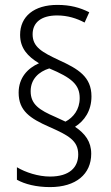

<svg xmlns="http://www.w3.org/2000/svg" viewBox="-20 -781 453 783"><path d="M56 -403C56 -329 103 -298 180 -264C259 -229 299 -208 299 -151C299 -99 264 -61 184 -61C136 -61 84 -78 49 -99V-48C81 -30 128 -18 184 -18C290 -18 352 -71 352 -154C352 -204 327 -236 286 -264C324 -288 353 -329 353 -388C353 -468 299 -500 220 -536C152 -568 113 -589 113 -641C113 -690 149 -718 213 -718C256 -718 293 -706 325 -689L344 -731C306 -750 267 -761 214 -761C119 -761 62 -714 62 -639C62 -584 93 -551 139 -523C93 -503 56 -464 56 -403ZM105 -409C105 -459 139 -489 181 -502C272 -464 305 -436 305 -381C305 -334 279 -302 247 -285L206 -304C141 -332 105 -355 105 -409Z"/></svg>

Font: Noto Sans Display SemiCondensed Light
Style: Regular
Weight: 300
Width: 4
Designer: Monotype Design Team
Foundry: Monotype Imaging Inc.
Version: Version 1.900